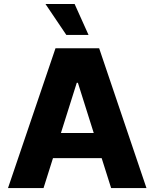

<svg xmlns="http://www.w3.org/2000/svg" viewBox="-20 -951 782 971"><path d="M20.5 0 260.7 -707H481.4L720.7 0H542L494.1 -151.4H248L200.2 0ZM454.1 -278.3 374 -532.2H368.2L288.1 -278.3ZM210 -930.7H357.4L427.7 -774.4H315.4Z"/></svg>

Font: Pretendard JP ExtraBold
Style: Regular
Weight: 800
Designer: Base glyphs from Inter by Rasmus Andersson; Hangeul glyphs from Noto Sans CJK(Source Han Sans) by Jang Soo-young and Kan
Foundry: Kil Hyung-jin
Version: Version 1.309